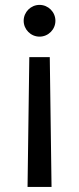

<svg xmlns="http://www.w3.org/2000/svg" viewBox="-20 -568 318 773"><path d="M187.5 184.7 180.4 -338.1H98L90.9 184.7ZM75.3 -484.4C75.3 -449.2 104 -420.5 139.2 -420.5C174.4 -420.5 203.1 -449.2 203.1 -484.4C203.1 -519.5 174.4 -548.3 139.2 -548.3C104 -548.3 75.3 -519.5 75.3 -484.4Z"/></svg>

Font: Magic Ui Pro
Style: Regular
Weight: 400
Designer: Stefan Endress, Andreas Faust
Version: Version 1.000;FEAKit 1.0